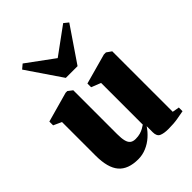

<svg xmlns="http://www.w3.org/2000/svg" viewBox="-231 -921 1047 1047"><g transform="rotate(-45 292.0 -398.0)"><path d="M444.5 9.5Q410 9.5 390.5 0.8Q371 -8 371 -38.5V-85.5Q354 -59.5 329.2 -37.5Q304.5 -15.5 274.2 -2.8Q244 10 211.5 10Q133.5 10 97 -32.8Q60.5 -75.5 60.5 -168.5V-428L13.5 -449.5V-478.5L187.5 -527H200.5L226.5 -507V-168.5Q226.5 -136 231.5 -116.2Q236.5 -96.5 248 -87.5Q259.5 -78.5 279.5 -78.5Q300 -78.5 315.2 -83Q330.5 -87.5 342 -94Q353.5 -100.5 362 -106.5V-428L307 -450V-478.5L482.5 -527H498.5L527 -507V-40.5L567 -33.5V-5Q548.5 -1.5 517.2 4Q486 9.5 444.5 9.5ZM245.5 -583.5 109 -784 134.5 -805.5 290.5 -691 446.5 -805 472.5 -784 336 -583.5Z"/></g></svg>

Font: Merriweather 120pt Black
Style: Regular
Weight: 900
Designer: Eben Sorkin
Foundry: Eben Sorkin
Version: Version 2.100